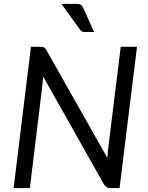

<svg xmlns="http://www.w3.org/2000/svg" viewBox="-20 -954 750 974"><path d="M675 -716.5 586.5 0H540Q528.5 0 521.5 -4.2Q514.5 -8.5 508 -17.5L199 -565.5Q198 -555.5 197.5 -546.8Q197 -538 196 -530L131.5 0H49L137 -716.5H185.5Q198 -716.5 203.5 -713.5Q209 -710.5 215 -700.5L524.5 -153Q525.5 -164.5 526.2 -175Q527 -185.5 528 -194.5L592.5 -716.5ZM369 -934.5Q384 -934.5 391 -929.2Q398 -924 403 -912.5L457.5 -791.5H411Q401.5 -791.5 395.8 -794.8Q390 -798 384.5 -805.5L291.5 -934.5Z"/></svg>

Font: Lato 2
Style: Italic
Weight: 400
Italic angle: -7°
Designer: Lukasz Dziedzic with Adam Twardoch and Botio Nikoltchev
Foundry: tyPoland Lukasz Dziedzic
Version: Version 2.015; 2015-08-06; http://www.latofonts.com/